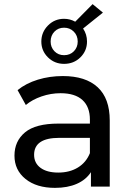

<svg xmlns="http://www.w3.org/2000/svg" viewBox="-20 -903 638 929"><path d="M511 -320V0H420V-70Q396 -33 351.5 -13.5Q307 6 246 6Q157 6 103.5 -37Q50 -80 50 -150Q50 -220 101 -262.5Q152 -305 263 -305H415V-324Q415 -386 379 -419Q343 -452 273 -452Q226 -452 181 -436.5Q136 -421 105 -395L65 -467Q106 -500 163 -517.5Q220 -535 284 -535Q394 -535 452.5 -481Q511 -427 511 -320ZM415 -162V-236H267Q145 -236 145 -154Q145 -114 176 -91Q207 -68 262 -68Q317 -68 357 -92.5Q397 -117 415 -162ZM382 -765Q401 -737 401 -702Q401 -657 369 -625.5Q337 -594 290 -594Q244 -594 212 -625.5Q180 -657 180 -702Q180 -747 212 -779.5Q244 -812 290 -812Q319 -812 344 -798L428 -883L478 -842ZM356 -702Q356 -731 337 -750Q318 -769 290 -769Q262 -769 243.5 -750Q225 -731 225 -702Q225 -674 243.5 -655Q262 -636 290 -636Q319 -636 337.5 -655Q356 -674 356 -702Z"/></svg>

Font: APTA Sans Medium
Style: Bold
Weight: 500
Version: Version 7.200